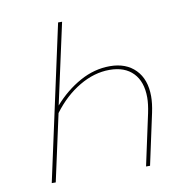

<svg xmlns="http://www.w3.org/2000/svg" viewBox="-75 -731 783 804"><g transform="rotate(-10 316.0 -329.0)"><path d="M554 -286Q554 -256 546 -218L499 0H482L529 -218Q537 -256 537 -284Q537 -351 501.5 -388Q466 -425 401 -425Q336 -425 272.5 -387.5Q209 -350 160 -284L98 0H81L224 -658H241L166 -315Q216 -372 277.5 -406Q339 -440 405 -440Q474 -440 514 -399Q554 -358 554 -286Z"/></g></svg>

Font: Ysabeau Thin
Style: Italic
Weight: 200
Italic angle: -12°
Designer: Christian Thalmann (Catharsis Fonts)
Version: Version 0.003